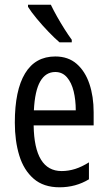

<svg xmlns="http://www.w3.org/2000/svg" viewBox="-20 -786 458 816"><path d="M215 -546Q270 -546 306 -514.5Q342 -483 360 -429.5Q378 -376 378 -309V-253H123Q126 -59 242 -59Q271 -59 299.5 -68Q328 -77 358 -96V-24Q302 10 233 10Q165 10 123 -26.5Q81 -63 62 -125Q43 -187 43 -265Q43 -402 86.5 -474Q130 -546 215 -546ZM215 -480Q174 -480 151 -440Q128 -400 124 -317H302Q302 -361 293 -398Q284 -435 264.5 -457.5Q245 -480 215 -480ZM196 -766Q207 -743 222.5 -715.5Q238 -688 254.5 -662Q271 -636 285 -617V-606H233Q213 -623 186.5 -650.5Q160 -678 136 -707Q112 -736 99 -757V-766Z"/></svg>

Font: Noto Sans Lao UI ExtCond
Style: Regular
Weight: 400
Width: 2
Designer: Monotype Design Team
Foundry: Monotype Imaging Inc.
Version: Version 2.000; ttfautohint (v1.8.4.7-5d5b)